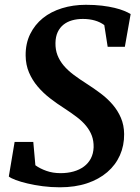

<svg xmlns="http://www.w3.org/2000/svg" viewBox="-20 -777 590 808"><path d="M41.5 -179.7H120.1L128.9 -81.5Q148.4 -67.4 175.3 -57.9Q202.1 -48.3 234.9 -48.3Q264.6 -48.3 289.8 -55.4Q314.9 -62.5 333.3 -76.2Q351.6 -89.8 362.3 -110.1Q373 -130.4 374 -157.2Q374.5 -184.1 366.5 -205.8Q358.4 -227.5 342.5 -247.1Q326.7 -266.6 303.2 -284.4Q279.8 -302.2 250.5 -321.3Q219.7 -340.8 190.4 -363.5Q161.1 -386.2 138.4 -413.1Q115.7 -439.9 102.1 -471.9Q88.4 -503.9 87.9 -543Q87.4 -593.8 106.9 -633.5Q126.5 -673.3 160.4 -700.7Q194.3 -728 241 -742.4Q287.6 -756.8 341.3 -756.8Q378.4 -756.8 408.7 -753.2Q439 -749.5 462.2 -743.9Q485.4 -738.3 502.2 -731.4Q519 -724.6 529.8 -717.8L505.4 -580.1H433.1L418.9 -671.4Q401.9 -684.1 379.2 -690.7Q356.4 -697.3 328.6 -697.3Q304.2 -697.3 283.4 -691.4Q262.7 -685.5 247.3 -673.3Q231.9 -661.1 222.9 -642.1Q213.9 -623 213.4 -596.2Q212.9 -567.9 221.9 -544.7Q231 -521.5 248 -501.2Q265.1 -481 289.8 -462.4Q314.5 -443.8 345.2 -424.3Q375 -405.3 403.3 -384Q431.6 -362.8 453.6 -337.4Q475.6 -312 488.8 -281.2Q502 -250.5 502.4 -212.9Q502.9 -164.6 484.6 -123.5Q466.3 -82.5 431.4 -52.5Q396.5 -22.5 346.2 -5.6Q295.9 11.2 231.9 11.2Q194.3 11.2 159.4 6.6Q124.5 2 95.7 -4.9Q66.9 -11.7 46.1 -19.5Q25.4 -27.3 17.1 -34.2Z"/></svg>

Font: Brush Lettering One
Style: Bold Italic
Weight: 400
Italic angle: -7°
Designer: Eben Sorkin
Foundry: Eben Sorkin
Version: Version 1.001